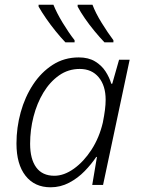

<svg xmlns="http://www.w3.org/2000/svg" viewBox="-20 -786 598 816"><path d="M195 10Q127 10 88.5 -39Q50 -88 50 -176Q50 -244 68 -309Q86 -374 120.5 -426.5Q155 -479 204 -510.5Q253 -542 315 -542Q356 -542 384 -525Q412 -508 428.5 -482.5Q445 -457 453 -430H457L486 -532H531L418 0H372L392 -119H389Q369 -89 340 -59Q311 -29 274 -9.5Q237 10 195 10ZM211 -39Q252 -39 294 -69Q336 -99 369 -150Q402 -201 417 -265Q423 -295 426 -318.5Q429 -342 429 -362Q429 -422 399.5 -457.5Q370 -493 319 -493Q270 -493 231 -465.5Q192 -438 164.5 -392.5Q137 -347 122.5 -290.5Q108 -234 108 -175Q108 -110 134 -74.5Q160 -39 211 -39ZM424 -606Q404 -627 382 -653.5Q360 -680 341 -707.5Q322 -735 310 -758V-766H373Q386 -731 412 -689Q438 -647 462 -615V-606ZM258 -606Q238 -627 216.5 -653.5Q195 -680 176 -707.5Q157 -735 144 -758V-766H207Q221 -731 246.5 -689Q272 -647 297 -615V-606Z"/></svg>

Font: Noto Sans Light
Style: Italic
Weight: 300
Italic angle: -12°
Designer: Monotype Design Team
Foundry: Monotype Imaging Inc.
Version: Version 2.013; ttfautohint (v1.8.4.7-5d5b)